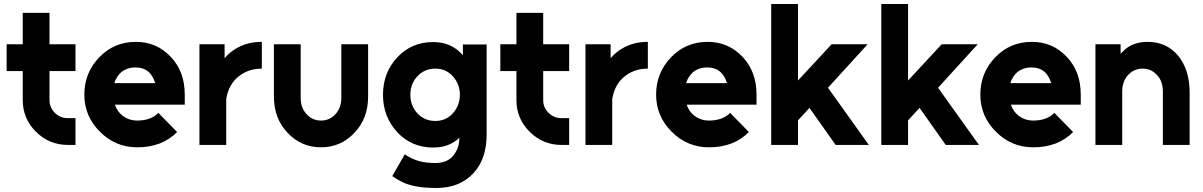

<svg xmlns="http://www.w3.org/2000/svg" viewBox="-20 -720 5978 954"><path d="M93 -656V-500H13V-367H93V-223Q93 -131 158 -66Q224 0 316 0H355V-133H316Q279 -133 252 -160Q226 -186 226 -223V-367H355V-500H226V-656Z M898 -200V-250Q898 -363 830 -436Q759 -512 656 -512Q547 -512 474 -436Q399 -359 399 -250Q399 -142 477 -65Q554 12 662 12Q785 12 860 -64L767 -159Q729 -121 662 -121Q620 -121 588 -146Q575 -156 565.5 -170Q556 -184 551 -200ZM653 -385Q692 -385 718 -363Q741 -342 751 -307H548Q558 -339 582 -361Q612 -385 653 -385Z M971 -500V0H1104V-228Q1116 -300 1164 -339Q1213 -379 1281 -379V-512Q1215 -512 1164 -485Q1135 -470 1111 -447Q1107 -443 1103.5 -439Q1100 -435 1096 -431V-500Z M1341 -500V-240Q1341 -131 1409 -60Q1477 12 1575 12Q1673 12 1741 -60Q1809 -131 1809 -240V-500H1676V-235Q1676 -184 1647 -153Q1618 -121 1575 -121Q1532 -121 1503 -153Q1474 -184 1474 -235V-500Z M2132 -511Q2025 -511 1954 -435Q1883 -359 1883 -249Q1883 -140 1954 -63Q2025 13 2132 13Q2205 13 2253 -27Q2255 -29 2257.5 -31.5Q2260 -34 2262 -37Q2262 -32 2262 -29Q2262 -26 2262 -21Q2260 0 2253 18Q2246 36 2234 51Q2204 90 2143 90Q2097 90 2062.5 80.5Q2028 71 1991 47L1929 155Q1951 171 1978.5 184.5Q2006 198 2047 206Q2088 214 2149 214Q2263 214 2331 142Q2399 70 2398 -55V-499H2280V-446Q2276 -450 2271.5 -454.5Q2267 -459 2263 -463Q2211 -511 2132 -511ZM2143 -379Q2196 -379 2230 -341Q2247 -322 2256 -299.5Q2265 -277 2265 -249Q2265 -222 2256 -199Q2247 -176 2230 -157Q2196 -119 2143 -119Q2089 -119 2054 -157Q2019 -195 2019 -249Q2019 -304 2054 -341Q2089 -379 2143 -379Z M2546 -656V-500H2466V-367H2546V-223Q2546 -131 2611 -66Q2677 0 2769 0H2808V-133H2769Q2732 -133 2705 -160Q2679 -186 2679 -223V-367H2808V-500H2679V-656Z M2889 -500V0H3022V-228Q3034 -300 3082 -339Q3131 -379 3199 -379V-512Q3133 -512 3082 -485Q3053 -470 3029 -447Q3025 -443 3021.5 -439Q3018 -435 3014 -431V-500Z M3739 -200V-250Q3739 -363 3671 -436Q3600 -512 3497 -512Q3388 -512 3315 -436Q3240 -359 3240 -250Q3240 -142 3318 -65Q3395 12 3503 12Q3626 12 3701 -64L3608 -159Q3570 -121 3503 -121Q3461 -121 3429 -146Q3416 -156 3406.5 -170Q3397 -184 3392 -200ZM3494 -385Q3533 -385 3559 -363Q3582 -342 3592 -307H3389Q3399 -339 3423 -361Q3453 -385 3494 -385Z M3812 0H3945V-122L4002 -184L4132 0H4297L4094 -284L4291 -500H4112L3945 -320V-700H3812Z M4359 0H4492V-122L4549 -184L4679 0H4844L4641 -284L4838 -500H4659L4492 -320V-700H4359Z M5350 -200V-250Q5350 -363 5282 -436Q5211 -512 5108 -512Q4999 -512 4926 -436Q4851 -359 4851 -250Q4851 -142 4929 -65Q5006 12 5114 12Q5237 12 5312 -64L5219 -159Q5181 -121 5114 -121Q5072 -121 5040 -146Q5027 -156 5017.5 -170Q5008 -184 5003 -200ZM5105 -385Q5144 -385 5170 -363Q5193 -342 5203 -307H5000Q5010 -339 5034 -361Q5064 -385 5105 -385Z M5891 0V-260Q5891 -316 5877 -361.5Q5863 -407 5835 -442Q5777 -512 5682 -512Q5609 -512 5564 -469Q5560 -465 5556 -461Q5552 -457 5548 -453V-500H5423V0H5556V-265Q5556 -316 5585 -347Q5614 -379 5658 -379Q5701 -379 5729 -347Q5758 -317 5758 -265V0Z"/></svg>

Font: Unageo
Style: Bold
Weight: 700
Designer: Richard Sepsi
Foundry: Richard Sepsi
Version: Version 2.000